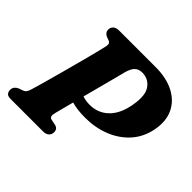

<svg xmlns="http://www.w3.org/2000/svg" viewBox="-168 -887 1074 1074"><g transform="rotate(45 369.5 -350.0)"><path d="M733 -448Q718 -374.5 671.5 -323.8Q625 -273 557.5 -246.8Q490 -220.5 412.5 -220.5Q349 -220.5 304.5 -233.5Q295.5 -199.5 288 -171Q280.5 -142.5 276 -124.5Q270 -101.5 273.2 -92Q276.5 -82.5 286.5 -80.5L322.5 -73Q347 -67 347 -40.5Q347 -22.5 334.8 -11.2Q322.5 0 300.5 0H44.5Q20.5 0 12.8 -10Q5 -20 5 -35Q5 -50 14 -60Q23 -70 36 -75L56 -81.5Q69 -86 75.2 -93.8Q81.5 -101.5 86.5 -117.5Q93.5 -140 104.8 -179.5Q116 -219 129.2 -267.8Q142.5 -316.5 156.2 -367.5Q170 -418.5 182 -464.2Q194 -510 202.2 -543.2Q210.5 -576.5 213 -589.5Q215.5 -603 211.2 -609.8Q207 -616.5 199 -619.5L178 -627Q154.5 -638.5 154.5 -659.5Q154.5 -678 166.5 -689Q178.5 -700 201.5 -700H490.5Q576 -700 636 -669Q696 -638 722.2 -581.5Q748.5 -525 733 -448ZM389.5 -558.5Q388 -551 377.5 -510.8Q367 -470.5 352 -413.8Q337 -357 321.5 -298.5Q348.5 -289.5 379 -289.5Q444.5 -289.5 489.8 -333.5Q535 -377.5 549.5 -461.5Q565 -547.5 536.8 -586.5Q508.5 -625.5 460 -625.5Q431.5 -625.5 415.5 -609.5Q399.5 -593.5 389.5 -558.5Z"/></g></svg>

Font: Fraunces 9pt S050
Style: Bold Italic
Weight: 700
Italic angle: -16°
Version: Version 1.000; ttfautohint (v1.8.3)